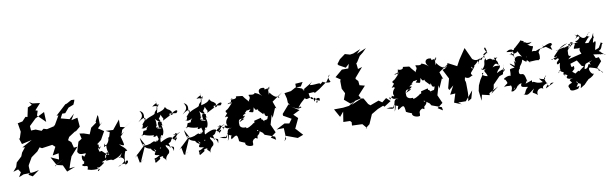

<svg xmlns="http://www.w3.org/2000/svg" viewBox="-70 -1520 7214 2258"><g transform="rotate(-10 3536.5 -391.5)"><path d="M801 -825 743 -793 724 -788 599 -673 622 -674 561 -569 526 -554 580 -575 614 -628 549 -557 461 -537 422 -549 395 -529 329 -556 274 -554 270 -608 351 -686 462 -742 467 -623 373 -715 391 -770 365 -779 434 -854 346 -865 308 -888 335 -850 284 -828 260 -718 237 -724 193 -677 98 -657 135 -664 152 -561 126 -480 116 -492 141 -416 262 -443 139 -376 169 -373 125 -317 108 -274 43 -213 27 -161 -15 -112 45 -130 91 -61 195 -67 76 -101 40 -38 99 -62 188 -63 228 -68 284 -80 200 -20 153 -46 178 -71 174 -141 176 -157 226 -243 304 -299 338 -342 365 -327 490 -345 522 -316 473 -221 547 -234 539 -161 444 -204 498 -107 584 -156C548 -133 510 -114 476 -88L489 -105L571 -86L608 -5L711 -44L642 -37L664 -105L702 -205L685 -167L778 -272L735 -268L717 -337L674 -374L682 -365L702 -402L791 -460L786 -451L780 -444L846 -499L837 -608L762 -591L805 -662L743 -607L642 -634L669 -686L705 -685L755 -743L817 -767L832 -801L838 -823Z M1044 -513 976 -464 945 -390 877 -413 828 -420 843 -356 800 -328 765 -214C786 -150 871 -196 860 -171C806 -108 857 -157 810 -160C793 -80 848 -91 819 -72C825 -72 822 -9 828 -54C850 -61 825 -71 793 -51C815 -9 879 -59 849 14C909 35 943 27 987 28C954 44 963 71 990 36C1000 32 931 13 978 9C974 19 994 17 1053 -31C1028 -66 1037 12 1035 -42C1021 -47 1130 -81 1075 -49C1083 -49 1159 -63 1163 -40C1153 -48 1232 -52 1279 -110C1239 -37 1242 -54 1232 -65C1298 -58 1299 -16 1289 -5C1264 18 1236 42 1210 41C1316 -9 1306 45 1289 39C1374 14 1314 -53 1301 23C1293 -86 1331 -135 1337 -141C1362 -167 1293 -111 1348 -125C1319 -175 1310 -166 1264 -215C1340 -177 1329 -182 1299 -301L1349 -351L1314 -325L1331 -377L1459 -457L1368 -401L1312 -414L1314 -502L1226 -393L1137 -398L1182 -374C1159 -295 1161 -313 1154 -321C1155 -286 1144 -244 1085 -212C1095 -261 1112 -259 1099 -235C1137 -233 1088 -220 1114 -225C1106 -126 1154 -148 1089 -112C1099 -99 1071 -45 1081 -115C1127 -140 1092 -190 1131 -110C1037 -164 1064 -187 1026 -166C1001 -228 1026 -210 1055 -231C1014 -192 1025 -169 1027 -251C1030 -257 954 -285 963 -223L1065 -302L1119 -398L1053 -442L1114 -506L1083 -480L1081 -577L1071 -612L1075 -598L1040 -526Z M1535 -175 1547 -145 1422 -26 1463 -57C1440 -68 1454 -49 1468 40C1506 36 1545 -23 1482 42C1485 21 1515 -35 1557 -135C1573 -105 1639 -90 1703 -92C1640 -15 1643 -15 1714 -7C1679 11 1679 18 1647 22C1654 91 1634 85 1711 40C1728 -18 1642 65 1653 43C1753 -5 1760 15 1746 24C1764 56 1760 23 1785 76C1773 59 1784 19 1824 -9C1853 -58 1785 -86 1806 -111C1884 -57 1909 -105 1887 -24C1885 -91 1815 -109 1857 -66C1844 -139 1828 -139 1814 -113C1917 -150 1833 -148 1939 -209C1886 -242 1938 -175 1938 -231C1980 -203 1963 -229 1996 -231C1915 -188 1986 -212 1894 -147C1968 -196 1963 -181 1913 -127C1947 -151 1894 -159 1886 -190C1874 -183 1871 -216 1754 -153C1745 -178 1770 -262 1788 -225C1824 -291 1792 -332 1796 -351C1841 -335 1796 -324 1802 -389C1764 -394 1746 -413 1765 -316C1771 -325 1695 -336 1763 -336C1713 -318 1801 -331 1786 -313C1769 -314 1695 -316 1752 -375C1721 -316 1754 -384 1731 -436C1783 -377 1810 -382 1776 -430C1739 -383 1808 -459 1804 -475C1830 -409 1837 -437 1823 -399C1946 -466 1900 -427 1912 -468L1992 -459C2030 -491 1997 -518 1917 -447C1977 -450 1931 -466 1941 -486C1902 -536 1906 -498 1871 -554C1861 -529 1825 -510 1768 -499C1779 -557 1807 -593 1726 -583C1773 -623 1791 -604 1776 -646C1791 -557 1782 -544 1804 -600C1776 -596 1775 -565 1765 -507C1794 -572 1739 -518 1740 -499C1730 -475 1623 -470 1588 -402C1647 -451 1633 -509 1534 -430C1564 -465 1619 -485 1569 -560C1640 -527 1596 -471 1614 -448C1618 -435 1562 -389 1573 -388C1591 -414 1577 -368 1564 -350C1535 -387 1557 -314 1639 -369C1584 -315 1650 -328 1573 -319C1569 -283 1583 -357 1552 -255C1553 -291 1567 -290 1542 -270C1621 -278 1569 -263 1581 -269C1672 -238 1685 -256 1687 -247C1652 -211 1747 -238 1719 -252C1744 -179 1713 -204 1781 -216C1753 -190 1774 -242 1732 -199C1739 -199 1731 -178 1703 -172C1703 -172 1620 -166 1635 -134C1601 -83 1661 -64 1679 -48C1643 -121 1658 -88 1710 -34C1714 -71 1692 -70 1697 -44C1749 -135 1758 -65 1727 -87C1764 -168 1719 -159 1701 -189C1754 -158 1747 -138 1750 -185C1738 -182 1690 -150 1678 -180C1634 -160 1607 -160 1630 -119C1646 -194 1635 -137 1539 -150C1527 -199 1524 -186 1518 -247L1569 -150Z M2063 -175 2075 -145 1950 -26 1991 -57C1968 -68 1982 -49 1996 40C2034 36 2073 -23 2010 42C2013 21 2043 -35 2085 -135C2101 -105 2167 -90 2231 -92C2168 -15 2171 -15 2242 -7C2207 11 2207 18 2175 22C2182 91 2162 85 2239 40C2256 -18 2170 65 2181 43C2281 -5 2288 15 2274 24C2292 56 2288 23 2313 76C2301 59 2312 19 2352 -9C2381 -58 2313 -86 2334 -111C2412 -57 2437 -105 2415 -24C2413 -91 2343 -109 2385 -66C2372 -139 2356 -139 2342 -113C2445 -150 2361 -148 2467 -209C2414 -242 2466 -175 2466 -231C2508 -203 2491 -229 2524 -231C2443 -188 2514 -212 2422 -147C2496 -196 2491 -181 2441 -127C2475 -151 2422 -159 2414 -190C2402 -183 2399 -216 2282 -153C2273 -178 2298 -262 2316 -225C2352 -291 2320 -332 2324 -351C2369 -335 2324 -324 2330 -389C2292 -394 2274 -413 2293 -316C2299 -325 2223 -336 2291 -336C2241 -318 2329 -331 2314 -313C2297 -314 2223 -316 2280 -375C2249 -316 2282 -384 2259 -436C2311 -377 2338 -382 2304 -430C2267 -383 2336 -459 2332 -475C2358 -409 2365 -437 2351 -399C2474 -466 2428 -427 2440 -468L2520 -459C2558 -491 2525 -518 2445 -447C2505 -450 2459 -466 2469 -486C2430 -536 2434 -498 2399 -554C2389 -529 2353 -510 2296 -499C2307 -557 2335 -593 2254 -583C2301 -623 2319 -604 2304 -646C2319 -557 2310 -544 2332 -600C2304 -596 2303 -565 2293 -507C2322 -572 2267 -518 2268 -499C2258 -475 2151 -470 2116 -402C2175 -451 2161 -509 2062 -430C2092 -465 2147 -485 2097 -560C2168 -527 2124 -471 2142 -448C2146 -435 2090 -389 2101 -388C2119 -414 2105 -368 2092 -350C2063 -387 2085 -314 2167 -369C2112 -315 2178 -328 2101 -319C2097 -283 2111 -357 2080 -255C2081 -291 2095 -290 2070 -270C2149 -278 2097 -263 2109 -269C2200 -238 2213 -256 2215 -247C2180 -211 2275 -238 2247 -252C2272 -179 2241 -204 2309 -216C2281 -190 2302 -242 2260 -199C2267 -199 2259 -178 2231 -172C2231 -172 2148 -166 2163 -134C2129 -83 2189 -64 2207 -48C2171 -121 2186 -88 2238 -34C2242 -71 2220 -70 2225 -44C2277 -135 2286 -65 2255 -87C2292 -168 2247 -159 2229 -189C2282 -158 2275 -138 2278 -185C2266 -182 2218 -150 2206 -180C2162 -160 2135 -160 2158 -119C2174 -194 2163 -137 2067 -150C2055 -199 2052 -186 2046 -247L2097 -150Z M2733 -256C2798 -274 2779 -306 2756 -282C2756 -316 2829 -311 2783 -318C2857 -380 2776 -350 2783 -349C2848 -332 2882 -380 2835 -324C2894 -310 2883 -297 2899 -368C2915 -341 2907 -324 2954 -341C2928 -331 2947 -321 2998 -268C3019 -323 2996 -223 3046 -242C3033 -179 3002 -185 3040 -205C2961 -183 2992 -200 2997 -169C2965 -249 2963 -184 2963 -229C2967 -237 2919 -219 2878 -211C2883 -159 2847 -197 2863 -187C2858 -172 2758 -116 2773 -153C2693 -145 2698 -203 2699 -190C2700 -216 2681 -280 2769 -255L2701 -223ZM3179 -454C3217 -426 3224 -406 3210 -440C3213 -444 3173 -420 3111 -508C3093 -442 3108 -529 3100 -556C3153 -577 3097 -591 3109 -535C3128 -563 3110 -564 3136 -567C3022 -546 3079 -545 3058 -573C2989 -590 2966 -533 3022 -483C2943 -552 2935 -511 2947 -554C2942 -486 2861 -539 2865 -518C2893 -471 2846 -468 2860 -441C2772 -535 2811 -520 2773 -525C2723 -530 2702 -536 2719 -526C2711 -492 2666 -508 2639 -504C2727 -524 2630 -504 2659 -519C2652 -475 2614 -427 2656 -469C2626 -482 2571 -443 2632 -463C2700 -507 2614 -411 2575 -386C2650 -401 2619 -422 2567 -384C2560 -332 2617 -397 2545 -310C2608 -334 2555 -269 2617 -314C2594 -328 2525 -263 2560 -211C2527 -215 2490 -171 2506 -171C2481 -244 2511 -173 2544 -200C2545 -252 2517 -165 2526 -242C2510 -170 2563 -176 2589 -180C2526 -161 2560 -117 2532 -31C2570 -85 2542 -158 2603 -179C2533 -142 2537 -82 2516 -83C2487 -59 2563 -98 2444 -84C2540 -59 2525 -61 2539 -115C2595 -61 2591 -121 2576 -64C2616 -67 2561 -89 2579 -43C2646 -89 2655 -97 2662 -5C2691 14 2745 25 2728 30C2723 66 2797 83 2817 69C2826 28 2808 36 2832 5C2930 -51 2915 -68 2920 -86C2858 -91 2861 -68 2811 -32L2882 2L2892 -99L2954 -54L2970 -28L3088 15L3094 54L3036 17L3103 -34L3060 -132L3093 -246L3098 -208L3146 -319L3161 -309L3130 -395L3259 -485L3204 -440Z M3488 -513 3423 -512 3364 -480 3285 -469 3302 -403 3305 -350 3324 -323 3309 -332 3222 -232 3223 -211 3316 -158 3279 -108 3223 -118 3119 -64 3206 -66 3212 60 3187 88 3215 28 3348 77 3417 51 3340 -34 3334 -28 3393 -153 3343 -202 3424 -242 3317 -310C3392 -260 3446 -252 3426 -271C3461 -251 3462 -298 3417 -273C3459 -320 3422 -291 3513 -372C3518 -341 3551 -363 3590 -369C3616 -359 3613 -301 3617 -312C3631 -352 3703 -363 3676 -308C3674 -308 3641 -344 3636 -291C3654 -295 3661 -304 3625 -356C3584 -318 3568 -365 3564 -418L3624 -422L3639 -411L3697 -445L3798 -518L3846 -592C3840 -588 3804 -574 3842 -508C3821 -492 3774 -512 3755 -519C3766 -541 3700 -490 3721 -482C3731 -534 3686 -502 3602 -509C3594 -532 3567 -477 3631 -551C3591 -509 3474 -464 3527 -468C3496 -447 3443 -412 3551 -398L3498 -487L3430 -513V-556L3518 -562Z M4253 -825 4163 -788 4123 -782 4064 -799 3996 -749 3958 -698 3969 -682 4047 -639 4090 -678 4075 -625H3998L3909 -550L3964 -513L3956 -496L3957 -404L3987 -345L3960 -272L4028 -214L4073 -229L4006 -190L3934 -181L3826 -180L3881 -81L3927 -136L3908 -15L3988 -13L4004 4L4001 44L4124 49L4172 105L4155 104L4206 64L4255 -48L4335 -95L4402 -122L4416 -108L4498 -161L4452 -205L4399 -163L4360 -191L4256 -153L4232 -173L4190 -246L4166 -251L4036 -196L4089 -236L4161 -253L4139 -291L4232 -392L4170 -408L4165 -459L4138 -488L4139 -500L4237 -614L4186 -599L4178 -670L4188 -676L4233 -747L4275 -780L4320 -825L4204 -777Z M4725 -256C4790 -274 4771 -306 4748 -282C4748 -316 4821 -311 4775 -318C4849 -380 4768 -350 4775 -349C4840 -332 4874 -380 4827 -324C4886 -310 4875 -297 4891 -368C4907 -341 4899 -324 4946 -341C4920 -331 4939 -321 4990 -268C5011 -323 4988 -223 5038 -242C5025 -179 4994 -185 5032 -205C4953 -183 4984 -200 4989 -169C4957 -249 4955 -184 4955 -229C4959 -237 4911 -219 4870 -211C4875 -159 4839 -197 4855 -187C4850 -172 4750 -116 4765 -153C4685 -145 4690 -203 4691 -190C4692 -216 4673 -280 4761 -255L4693 -223ZM5171 -454C5209 -426 5216 -406 5202 -440C5205 -444 5165 -420 5103 -508C5085 -442 5100 -529 5092 -556C5145 -577 5089 -591 5101 -535C5120 -563 5102 -564 5128 -567C5014 -546 5071 -545 5050 -573C4981 -590 4958 -533 5014 -483C4935 -552 4927 -511 4939 -554C4934 -486 4853 -539 4857 -518C4885 -471 4838 -468 4852 -441C4764 -535 4803 -520 4765 -525C4715 -530 4694 -536 4711 -526C4703 -492 4658 -508 4631 -504C4719 -524 4622 -504 4651 -519C4644 -475 4606 -427 4648 -469C4618 -482 4563 -443 4624 -463C4692 -507 4606 -411 4567 -386C4642 -401 4611 -422 4559 -384C4552 -332 4609 -397 4537 -310C4600 -334 4547 -269 4609 -314C4586 -328 4517 -263 4552 -211C4519 -215 4482 -171 4498 -171C4473 -244 4503 -173 4536 -200C4537 -252 4509 -165 4518 -242C4502 -170 4555 -176 4581 -180C4518 -161 4552 -117 4524 -31C4562 -85 4534 -158 4595 -179C4525 -142 4529 -82 4508 -83C4479 -59 4555 -98 4436 -84C4532 -59 4517 -61 4531 -115C4587 -61 4583 -121 4568 -64C4608 -67 4553 -89 4571 -43C4638 -89 4647 -97 4654 -5C4683 14 4737 25 4720 30C4715 66 4789 83 4809 69C4818 28 4800 36 4824 5C4922 -51 4907 -68 4912 -86C4850 -91 4853 -68 4803 -32L4874 2L4884 -99L4946 -54L4962 -28L5080 15L5086 54L5028 17L5095 -34L5052 -132L5085 -246L5090 -208L5138 -319L5153 -309L5122 -395L5251 -485L5196 -440Z M5397 0 5410 -79 5411 -105 5410 -217C5408 -256 5393 -230 5408 -284C5456 -255 5470 -282 5505 -295C5499 -289 5477 -309 5488 -326C5546 -391 5566 -421 5502 -391C5557 -443 5526 -392 5519 -489C5519 -448 5484 -441 5518 -368C5460 -398 5544 -372 5590 -452C5585 -397 5620 -413 5589 -417C5616 -496 5693 -490 5678 -457C5647 -418 5682 -396 5626 -342C5616 -379 5589 -301 5695 -352C5605 -318 5662 -314 5674 -251C5603 -263 5598 -303 5631 -299L5581 -223L5553 -162L5539 -98L5553 21L5569 -48L5659 -27V-51L5773 -111L5681 -40L5718 -96L5726 -141L5810 -227L5854 -242L5883 -360C5856 -286 5909 -321 5841 -257C5919 -294 5886 -325 5787 -267C5817 -333 5830 -299 5837 -353C5821 -340 5756 -380 5721 -309C5775 -376 5791 -401 5822 -357C5825 -423 5788 -409 5806 -436C5852 -479 5821 -430 5782 -454C5799 -413 5778 -420 5767 -441C5755 -389 5779 -479 5689 -438C5671 -501 5663 -520 5669 -513C5721 -555 5724 -510 5703 -586C5680 -597 5686 -559 5720 -518C5725 -509 5726 -531 5702 -518C5621 -467 5641 -420 5614 -473C5606 -463 5544 -435 5497 -525C5473 -497 5442 -468 5491 -511C5459 -535 5441 -498 5467 -508C5460 -490 5469 -535 5527 -485L5463 -624C5435 -582 5407 -542 5379 -499L5341 -429L5235 -485L5206 -430L5163 -416L5221 -303L5191 -192L5200 -168L5256 -214L5201 -113L5263 -117L5230 -13L5316 22L5279 -6L5369 -5L5465 -119L5438 -25Z M6347 -31 6323 -104C6318 -86 6310 -109 6354 -146C6316 -89 6336 -133 6333 -100C6249 -111 6244 -146 6300 -70C6199 -59 6202 -121 6160 -76C6152 -66 6178 -58 6177 -114C6089 -80 6058 -86 6070 -56C6145 -129 6115 -175 6122 -98C6107 -209 6092 -205 6061 -206C6019 -213 6062 -300 6059 -260C6063 -322 6089 -301 6107 -372C6154 -337 6157 -313 6163 -403C6174 -391 6137 -359 6165 -354C6162 -347 6236 -297 6180 -332C6281 -337 6261 -339 6297 -332C6311 -346 6282 -333 6313 -343C6332 -440 6284 -397 6339 -461L6407 -472L6476 -422L6462 -469C6519 -508 6453 -474 6479 -482C6489 -519 6456 -514 6368 -475C6362 -490 6405 -440 6368 -507C6388 -453 6371 -483 6282 -445C6324 -418 6287 -457 6235 -447C6280 -544 6258 -479 6199 -536C6190 -573 6184 -504 6253 -559C6168 -542 6194 -575 6158 -568C6173 -593 6129 -585 6129 -601C6098 -567 6047 -527 6049 -525C6026 -525 6040 -472 5994 -521C6058 -430 5975 -424 6042 -409C6013 -405 5988 -494 5985 -442C6034 -503 5989 -479 5939 -492C6016 -553 6037 -461 5966 -460C6055 -443 6087 -490 6059 -476C6075 -490 6064 -471 6111 -407C6070 -436 5995 -420 6029 -350C5970 -402 6024 -390 6007 -315C5943 -369 5931 -360 6003 -296C5910 -286 5960 -289 5938 -205C5929 -228 5838 -188 5862 -180C5855 -151 5912 -212 5861 -194C5911 -101 5885 -146 5836 -85C5862 -115 5952 -72 5913 -113C5967 -49 5873 -12 5950 -26C5955 -50 5924 -50 6030 -91C5947 -74 5961 -33 5927 -22C6011 -43 5973 -90 6051 -101C6022 -47 6065 -55 6119 -45C6066 -6 6084 39 6052 30C6098 59 6105 45 6185 -13C6139 51 6166 20 6217 70C6199 -1 6282 -21 6291 13C6290 -23 6286 -25 6363 -57C6325 -31 6346 -109 6348 -23C6395 2 6361 -56 6425 -42L6322 10Z M6683 -317C6627 -311 6664 -360 6647 -408C6619 -361 6676 -371 6672 -457C6702 -453 6784 -494 6700 -460C6792 -467 6723 -424 6728 -390C6735 -398 6818 -368 6810 -420C6765 -338 6814 -350 6803 -295C6794 -281 6856 -259 6845 -299L6848 -309L6792 -318L6641 -281ZM6889 -173C6845 -213 6877 -133 6811 -135C6817 -197 6866 -218 6814 -191C6821 -164 6773 -153 6746 -118C6750 -148 6693 -98 6694 -102C6656 -142 6649 -114 6692 -158C6703 -245 6658 -130 6657 -226L6738 -251L6783 -178L6808 -171L6837 -196L6963 -238L6941 -287L7063 -270L7075 -262C7111 -261 7065 -253 7025 -308C6998 -235 7057 -286 7011 -317C7062 -332 7048 -400 7077 -399C7031 -407 7077 -442 7017 -352C7057 -378 7030 -354 6973 -334C6972 -376 7026 -471 6961 -422C6960 -437 6971 -441 6983 -539C6985 -533 6931 -458 6977 -474C6997 -512 6958 -499 6911 -432C6849 -421 6837 -486 6811 -378C6896 -453 6910 -510 6943 -499C6924 -500 6873 -517 6940 -549C6941 -569 6913 -512 6877 -499C6828 -489 6834 -539 6761 -553C6803 -525 6789 -546 6826 -522C6784 -560 6806 -564 6765 -501C6804 -553 6854 -515 6771 -475C6781 -493 6731 -465 6791 -458C6714 -450 6752 -481 6655 -392C6743 -482 6714 -510 6717 -439C6750 -508 6650 -464 6705 -431C6685 -460 6562 -401 6627 -417C6618 -437 6617 -427 6512 -406C6541 -401 6542 -417 6663 -470C6579 -454 6561 -424 6483 -344C6488 -306 6534 -371 6507 -329C6472 -333 6442 -288 6449 -319C6458 -313 6497 -320 6485 -301C6475 -354 6460 -273 6518 -315C6566 -300 6472 -274 6510 -243C6561 -273 6525 -262 6527 -177C6548 -169 6478 -141 6551 -186C6469 -148 6517 -118 6508 -164C6546 -189 6493 -164 6562 -142C6544 -108 6569 -97 6587 -85C6530 -126 6590 -114 6600 -96C6567 -69 6595 -47 6658 -54C6578 -39 6637 -23 6635 -2C6549 25 6610 54 6600 70C6613 104 6676 83 6697 79C6732 28 6718 53 6680 57C6735 -22 6678 38 6695 -14C6710 58 6754 -21 6727 78C6836 7 6736 84 6813 11C6771 34 6818 13 6836 -11C6916 -42 6866 -48 6870 -62C6850 -37 6877 -4 6916 -77C6894 -25 6836 -135 6874 -143C6958 -120 6984 -109 6967 -98C6970 -80 7009 -92 7017 -51L6960 -126L7018 -193L6999 -244L6943 -237L6880 -203Z"/></g></svg>

Font: Hussar Lance
Style: ExBdObl
Weight: 700
Foundry: Cannot Into Space Fonts, PlusOne Fonts
Version: Version 2.270